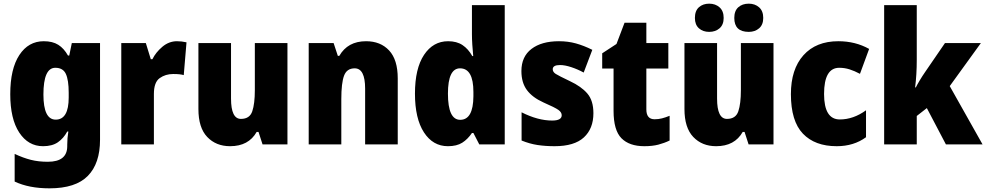

<svg xmlns="http://www.w3.org/2000/svg" viewBox="-20 -788 5383 1048"><path d="M355 -282V-256Q355 -135 284 -135Q217 -135 217 -272Q217 -418 282 -418Q324 -418 339.5 -384.5Q355 -351 355 -282ZM36 -274Q36 -139 85 -64.5Q134 10 215 10Q265 10 296 -11.5Q327 -33 347 -70H353Q347 -34 347 2V10Q347 95 241 95Q190 95 148.5 84.5Q107 74 60 52V203Q138 240 250 240Q393 240 459.5 172Q526 104 526 -25V-553H372L358 -485H351Q329 -524 298 -543.5Q267 -563 219 -563Q135 -563 85.5 -487.5Q36 -412 36 -274Z M812 -465H803L776 -553H642V0H820V-275Q820 -339 851.5 -361.5Q883 -384 925 -384Q946 -384 959.5 -382.5Q973 -381 983 -378L998 -557Q971 -563 946 -563Q902 -563 866 -532.5Q830 -502 812 -465Z M1371 -553V-296Q1371 -222 1357 -180.5Q1343 -139 1295 -139Q1241 -139 1241 -250V-553H1063V-193Q1063 -91 1111 -40.5Q1159 10 1236 10Q1337 10 1381 -68H1391L1413 0H1549V-553Z M1832 -483H1824L1801 -553H1665V0H1843V-247Q1843 -335 1858 -375Q1873 -415 1916 -415Q1973 -415 1973 -304V0H2151V-360Q2151 -462 2104 -512.5Q2057 -563 1978 -563Q1878 -563 1832 -483Z M2425 -277Q2425 -415 2491 -415Q2564 -415 2564 -286V-262Q2563 -134 2492 -134Q2425 -134 2425 -277ZM2556 -62H2564L2596 0H2735V-760H2556V-601Q2556 -576 2558 -544Q2560 -512 2563 -482H2558Q2536 -521 2504.5 -542Q2473 -563 2426 -563Q2344 -563 2294.5 -488.5Q2245 -414 2245 -277Q2245 -141 2294 -65.5Q2343 10 2425 10Q2473 10 2503 -9Q2533 -28 2556 -62Z M3091 -345Q3030 -374 3013.5 -384.5Q2997 -395 2997 -410Q2997 -433 3037 -433Q3063 -433 3098 -421.5Q3133 -410 3166 -392L3213 -516Q3167 -539 3123.5 -551Q3080 -563 3031 -563Q2936 -563 2881 -521Q2826 -479 2826 -400Q2826 -337 2856 -296.5Q2886 -256 2946 -229Q3010 -201 3028 -188Q3046 -175 3046 -159Q3046 -130 2994 -130Q2916 -130 2827 -175V-21Q2871 -3 2914 3.5Q2957 10 3007 10Q3115 10 3167 -38Q3219 -86 3219 -170Q3219 -239 3186 -277.5Q3153 -316 3091 -345Z M3508 -191V-414H3628V-553H3508V-664H3389L3345 -548L3267 -497V-414H3329V-183Q3329 -77 3372 -33.5Q3415 10 3497 10Q3541 10 3573.5 1.5Q3606 -7 3635 -21V-156Q3613 -147 3593.5 -142Q3574 -137 3553 -137Q3508 -137 3508 -191Z M4067 -614Q4101 -614 4123.5 -633.5Q4146 -653 4146 -690Q4146 -728 4123.5 -748Q4101 -768 4067 -768Q4032 -768 4010 -748.5Q3988 -729 3988 -690Q3988 -614 4067 -614ZM3851 -614Q3885 -614 3907.5 -633.5Q3930 -653 3930 -690Q3930 -728 3907.5 -748Q3885 -768 3851 -768Q3817 -768 3795 -748.5Q3773 -729 3773 -690Q3773 -653 3795 -633.5Q3817 -614 3851 -614ZM4024 -553V-296Q4024 -222 4010 -180.5Q3996 -139 3948 -139Q3894 -139 3894 -250V-553H3716V-193Q3716 -91 3764 -40.5Q3812 10 3889 10Q3990 10 4034 -68H4044L4066 0H4202V-553Z M4707 -39V-186Q4638 -136 4564 -136Q4478 -136 4478 -275Q4478 -418 4561 -418Q4590 -418 4617 -409.5Q4644 -401 4674 -385L4724 -521Q4649 -563 4556 -563Q4434 -563 4365.5 -486.5Q4297 -410 4297 -274Q4297 -127 4362.5 -58.5Q4428 10 4547 10Q4640 10 4707 -39Z M4806 -760V0H4984V-155L5039 -198L5143 0H5343L5164 -318L5334 -553H5138L5029 -394Q5015 -374 4999.5 -348Q4984 -322 4979 -311H4975Q4984 -381 4984 -461V-760Z"/></svg>

Font: Noto Sans UI SemiCondensed Black
Style: Regular
Weight: 900
Width: 4
Designer: Monotype Design Team
Foundry: Monotype Imaging Inc.
Version: 1.001